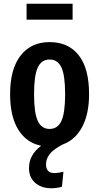

<svg xmlns="http://www.w3.org/2000/svg" viewBox="-20 -768 530 1026"><path d="M368 -748V-663H122V-748ZM226 110Q226 157 271 157Q288 157 319 150L311 230Q282 238 255 238Q201 238 168 209Q135 180 135 130Q135 59 200 11Q121 -5 77.5 -75.5Q34 -146 34 -265Q34 -399 90 -471Q146 -543 245 -543Q345 -543 400.5 -473Q456 -403 456 -265Q456 -159 419 -89.5Q382 -20 315 4Q264 31 245 56Q226 81 226 110ZM245 -79Q288 -79 308 -121.5Q328 -164 328 -265Q328 -366 308 -408Q288 -450 245 -450Q202 -450 182 -407.5Q162 -365 162 -265Q162 -164 182 -121.5Q202 -79 245 -79Z"/></svg>

Font: Fira Sans Extra Condensed Medium
Style: Regular
Weight: 500
Width: 1
Designer: Carrois Corporate & Edenspiekermann AG
Foundry: Carrois Corporate GbR & Edenspiekermann AG
Version: Version 4.203